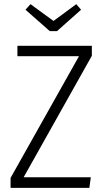

<svg xmlns="http://www.w3.org/2000/svg" viewBox="-20 -906 504 926"><path d="M423 -637 94 -51H418L411 0H31V-48L361 -635H64V-685H423ZM371 -859 255 -756H220L103 -859L127 -886L238 -805L348 -886Z"/></svg>

Font: Fira Sans Condensed Light
Style: Regular
Weight: 300
Width: 3
Designer: bBox Type GmbH & Carrois Corporate GbR & Edenspiekermann AG
Foundry: bBox Type GmbH & Carrois Corporate GbR & Edenspiekermann AG
Version: Version 4.301